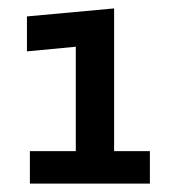

<svg xmlns="http://www.w3.org/2000/svg" viewBox="-20 -760 424 456"><path d="M51 -324V-401H160V-649L44 -638V-721L251 -740V-401H336V-324Z"/></svg>

Font: Changa SemiBold
Style: Regular
Weight: 600
Designer: Eduardo Rodriguez Tunni
Foundry: Eduardo Rodriguez Tunni
Version: Version 3.002; ttfautohint (v1.8.2)